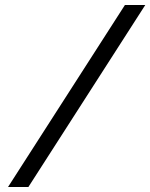

<svg xmlns="http://www.w3.org/2000/svg" viewBox="-20 -672 598 764"><path d="M12 72H93L558 -652H477Z"/></svg>

Font: Charger Pro
Style: NarObl
Weight: 400
Designer: Jasper
Foundry: Cannot Into Space Fonts
Version: Version 1.09